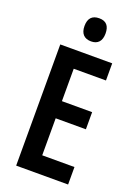

<svg xmlns="http://www.w3.org/2000/svg" viewBox="-171 -993 760 1063"><g transform="rotate(20 209.0 -462.0)"><path d="M222 -924C180 -924 159 -901 159 -856C159 -812 181 -788 222 -788C262 -788 283 -812 283 -856C283 -900 264 -924 222 -924ZM374 0V-103H184V-321H362V-422H184V-613H374V-714H68V0Z"/></g></svg>

Font: Noto Sans Khmer ExtraCondensed SemiBold
Style: Regular
Weight: 600
Width: 2
Designer: Danh Hong and the Monotype Design Team
Foundry: Monotype Imaging Inc.
Version: Version 2.004